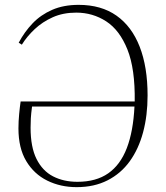

<svg xmlns="http://www.w3.org/2000/svg" viewBox="-20 -757 682 791"><path d="M296 14Q229 14 174.5 -13Q120 -40 88 -93.5Q56 -147 56 -228Q56 -257 59 -288Q62 -319 65 -339H535Q537 -473 505 -553Q473 -633 417.5 -669Q362 -705 294 -705Q240 -705 197.5 -686Q155 -667 123 -637Q91 -607 70 -573L57 -581Q81 -626 114.5 -661Q148 -696 195 -716.5Q242 -737 304 -737Q397 -737 460 -692.5Q523 -648 555.5 -564.5Q588 -481 588 -364Q588 -281 569.5 -212Q551 -143 514.5 -92.5Q478 -42 423 -14Q368 14 296 14ZM299 -8Q376 -8 426 -43Q476 -78 502.5 -147Q529 -216 534 -318H112Q108 -288 107 -269.5Q106 -251 106 -231Q106 -151 130.5 -102Q155 -53 198.5 -30.5Q242 -8 299 -8Z"/></svg>

Font: Literata 60pt ExtraLight
Style: Regular
Weight: 250
Designer: Latin by Veronika Burian and Jose Scaglione. Greek by Irene Vlachou. Cyrillic by Vera Evstafieva.
Foundry: TypeTogether
Version: Version 3.103;gftools[0.9.29]